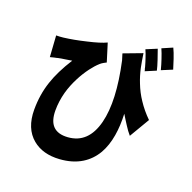

<svg xmlns="http://www.w3.org/2000/svg" viewBox="-162 -1041 1294 1294"><g transform="rotate(20 484.5 -394.0)"><path d="M836 -707Q826 -746 815 -778Q802 -818 789 -847L863 -879Q877 -850 891 -808Q903 -773 913 -739ZM736 -663Q735 -671 731 -681L729 -691Q719 -727 711 -749Q701 -781 690 -804L767 -836Q781 -798 792 -764Q806 -722 812 -695ZM705 -347Q709 -262 697 -191Q684 -113 651 -55Q614 8 555 44Q490 84 399 90Q281 98 207 37Q125 -31 125 -166Q125 -274 157 -369Q186 -457 253 -563Q234 -560 203 -555Q179 -552 156 -547Q153 -547 149 -545L130 -541Q116 -538 103 -534L93 -686Q119 -686 144 -689Q217 -698 300 -718Q393 -739 436 -760L476 -631L466 -626Q460 -623 455 -620Q443 -613 434 -605Q407 -581 380 -545Q348 -502 324 -455Q295 -399 279 -342Q261 -275 261 -210Q261 -58 401 -68Q544 -78 587 -246Q628 -407 568 -680L554 -725L687 -775Q695 -719 704 -676Q716 -621 735 -574Q757 -517 790 -468Q826 -413 876 -364L791 -220Q769 -245 747 -280Q737 -295 726 -313Z"/></g></svg>

Font: Xiangcui Wave Sans Xiangcui Wave Sans
Style: Regular
Weight: 800
Width: 3
Version: Version 0.920;March 28, 2024;FontCreator 14.0.0.2814 64-bit